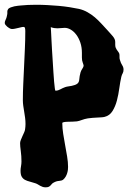

<svg xmlns="http://www.w3.org/2000/svg" viewBox="-26 -697 543 813"><path d="M497.1 -402.8Q497.1 -392.6 493.7 -387Q490.2 -381.3 487.8 -372.1Q482.9 -350.6 479.2 -323.5Q475.6 -296.4 469 -271.2Q462.4 -246.1 450.4 -226.8Q438.5 -207.5 417 -202.1Q411.6 -200.7 403.6 -200.2Q395.5 -199.7 386 -199.2Q376.5 -198.7 366.2 -198Q356 -197.3 346.2 -195.8Q332 -193.4 320.6 -189Q309.1 -184.6 299.8 -183.1Q292 -182.1 281.2 -181.9Q270.5 -181.6 261 -181.4Q251.5 -181.2 244.6 -179.9Q237.8 -178.7 237.8 -175.8Q237.8 -153.8 241.7 -129.6Q245.6 -105.5 250 -81.3Q254.4 -57.1 258.3 -33.9Q262.2 -10.7 262.2 9.8Q262.2 15.1 261.5 22Q260.7 28.8 258.5 36.1Q256.3 43.5 252.2 50.8Q248 58.1 241.2 64Q234.9 68.4 223.6 69.1Q212.4 69.8 201.2 76.2Q196.3 78.6 193.6 82Q190.9 85.4 187.7 88.6Q184.6 91.8 180.2 94Q175.8 96.2 167 96.2Q159.7 96.2 154.3 94.2Q148.9 92.3 144 89.6Q139.2 86.9 134.5 84Q129.9 81.1 124 79.1Q111.3 74.7 100.1 72Q88.9 69.3 80.1 64.7Q71.3 60.1 66.2 51.5Q61 43 61 25.9Q61 17.1 63 6.8Q64.9 -3.4 64.9 -13.2Q64.9 -36.6 62 -57.4Q59.1 -78.1 59.1 -90.8Q59.1 -96.7 62.3 -104.7Q65.4 -112.8 69.3 -121.1Q73.2 -129.4 76.4 -136.7Q79.6 -144 80.1 -148.9Q81.1 -155.3 81.5 -160.6Q82 -166 82 -171.9Q82 -185.1 80.3 -198.2Q78.6 -211.4 76.4 -224.1Q74.2 -236.8 72.5 -249Q70.8 -261.2 70.8 -272.9Q70.8 -306.2 72.5 -342Q74.2 -377.9 75.9 -414.8Q77.6 -451.7 79.3 -489.5Q81.1 -527.3 81.1 -564.9Q81.1 -573.2 79.8 -578.1Q78.6 -583 73.2 -583Q68.8 -583 63.2 -581.5Q57.6 -580.1 51 -578.6Q44.4 -577.1 38.1 -575.7Q31.7 -574.2 25.9 -574.2Q21 -574.2 19 -575.2Q17.1 -575.7 12.9 -578.1Q8.8 -580.6 4.6 -584Q0.5 -587.4 -2.7 -591.6Q-5.9 -595.7 -5.9 -600.1Q-5.9 -606 -2.2 -613.3Q1.5 -620.6 2.9 -627.9Q5.9 -639.2 5.1 -646Q4.4 -652.8 8.8 -659.2Q12.7 -663.1 19.8 -665.8Q26.9 -668.5 34.7 -670.2Q42.5 -671.9 50 -672.6Q57.6 -673.3 62 -673.8Q90.3 -676.8 127 -676.8Q150.4 -676.8 175 -675.5Q199.7 -674.3 223.4 -672.1Q247.1 -669.9 269 -666.5Q291 -663.1 309.1 -659.2Q327.6 -654.8 344.2 -645.5Q360.8 -636.2 375.5 -623.8Q390.1 -611.3 403.3 -596.9Q416.5 -582.5 429.2 -568.8Q435.5 -561.5 441.4 -555.2Q447.3 -548.8 451.9 -543.2Q456.5 -537.6 459.2 -531.7Q461.9 -525.9 461.9 -519V-507.8Q461.9 -500 463.9 -495.1Q465.8 -490.2 468.3 -486.6Q470.7 -482.9 473.6 -479.2Q476.6 -475.6 479 -470.2Q480.5 -465.3 480 -457.5Q479.5 -449.7 481.9 -442.9Q485.8 -429.2 491.5 -420.7Q497.1 -412.1 497.1 -402.8ZM328.1 -418Q328.1 -422.4 324.5 -431.4Q320.8 -440.4 320.8 -453.1V-473.1Q320.8 -497.1 314.2 -516.6Q307.6 -536.1 297.1 -550Q286.6 -564 273.7 -571.5Q260.7 -579.1 248 -579.1Q240.2 -579.1 233.2 -578.1Q226.1 -577.1 216.8 -577.1Q210.9 -577.1 203.9 -578.1Q196.8 -579.1 189 -582Q189.5 -576.7 190.2 -562.5Q190.9 -548.3 191.9 -528.3Q192.9 -508.3 194.3 -484.6Q195.8 -460.9 197.3 -437Q198.7 -413.1 200.2 -390.6Q201.7 -368.2 203.1 -351.1Q204.6 -334 206.1 -323.5Q207.5 -313 209 -313Q214.8 -313 220 -314.7Q225.1 -316.4 229.7 -318.8Q234.4 -321.3 239.3 -323.7Q244.1 -326.2 250 -328.1Q255.9 -330.1 263.2 -331.1Q270.5 -332 277.8 -333.5Q285.2 -335 291.7 -337.4Q298.3 -339.8 303.2 -344.2Q309.1 -350.1 309.8 -361.8Q310.5 -373.5 314.9 -390.1Q317.4 -398.4 322.3 -405.5Q327.1 -412.6 328.1 -418Z"/></svg>

Font: Freckle Face
Style: Regular
Weight: 400
Designer: Astigmatic (AOETI)
Foundry: Astigmatic (AOETI)
Version: Version 1.000